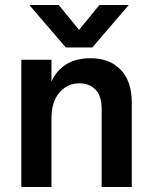

<svg xmlns="http://www.w3.org/2000/svg" viewBox="-20 -745 605 765"><path d="M505 0H385V-312Q385 -362 361 -387.5Q337 -413 296 -413Q249 -413 217 -376.5Q185 -340 185 -272V0H65V-507H185V-420Q228 -513 341 -513Q417 -513 461 -467Q505 -421 505 -337ZM348 -556H242L97 -725H214L295 -626L376 -725H493Z"/></svg>

Font: Hind Vadodara SemiBold
Style: Regular
Weight: 600
Designer: Hitesh Malaviya
Foundry: Indian Type Foundry
Version: Version 1.001;PS 1.0;hotconv 1.0.86;makeotf.lib2.5.63406; tt